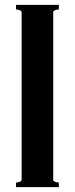

<svg xmlns="http://www.w3.org/2000/svg" viewBox="-20 -770 308 790"><path d="M46 -731V-750H222V-731Q214 -731 206.5 -728Q199 -725 199 -720V-30Q199 -25 206.5 -22Q214 -19 222 -19V0H46V-19Q54 -19 61.5 -22Q69 -25 69 -30V-720Q69 -725 61.5 -728Q54 -731 46 -731Z"/></svg>

Font: Aoboshi One
Style: Regular
Weight: 400
Designer: IKIMOJI
Foundry: Natsumi Matsuba
Version: Version 1.000; ttfautohint (v1.8.3)